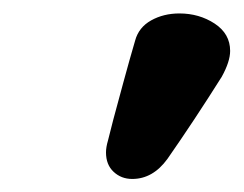

<svg xmlns="http://www.w3.org/2000/svg" viewBox="-20 -177 368 290"><path d="M143.1 35.2Q147.5 16.1 166.5 -53.2Q175.8 -87.4 184.1 -115.7Q189.5 -135.7 208.3 -146.2Q227.1 -156.7 251 -156.7Q280.8 -156.7 304.2 -141.4Q327.6 -126 327.6 -100.1Q327.6 -84 314.9 -61Q273.4 4.9 232.9 63Q210.9 93.3 179.7 93.3Q163.1 93.3 151.6 82.5Q140.1 71.8 140.1 53.2Q140.1 45.4 143.1 35.2Z"/></svg>

Font: iCiel Pacifico
Style: Regular
Weight: 400
Designer: Vernon Adams
Foundry: Vernon Adams
Version: Version 1.00 September 26, 2014, initial release